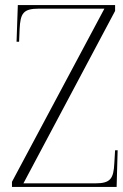

<svg xmlns="http://www.w3.org/2000/svg" viewBox="-20 -734 482 754"><path d="M27 0H438L442 -144H432L429 -94C426 -32 414 -14 354 -14H72L432 -691V-714H50L45 -570H55L57 -619C60 -682 71 -700 133 -700H390L27 -20Z"/></svg>

Font: Noto Serif Display SemiCondensed ExtraLight
Style: Regular
Weight: 200
Width: 4
Designer: Monotype Design Team
Foundry: Monotype Imaging Inc.
Version: Version 2.009